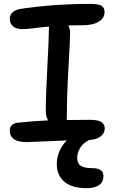

<svg xmlns="http://www.w3.org/2000/svg" viewBox="-20 -735 594 997"><path d="M118.2 2.9Q73.7 2.9 52.2 -12.7Q30.8 -28.3 30.8 -55.2Q30.8 -94.2 74.2 -98.1Q160.2 -106.9 230 -109.9Q217.8 -128.9 217.8 -157.2Q217.8 -241.2 225.8 -387Q233.9 -532.7 233.9 -584Q233.9 -593.3 234.9 -597.2Q210.4 -595.2 181.2 -591.6Q151.9 -587.9 132.3 -585.9Q112.8 -584 94.2 -584Q63.5 -584 47.1 -598.9Q30.8 -613.8 30.8 -637.2Q30.8 -656.7 45.2 -670.7Q59.6 -684.6 87.9 -689Q260.7 -714.8 449.2 -714.8Q490.2 -714.8 506.6 -705.3Q522.9 -695.8 522.9 -671.9Q522.9 -640.6 492.4 -622.3Q461.9 -604 410.2 -604Q395.5 -604 370.4 -603.5Q345.2 -603 335 -603Q344.2 -583.5 344.2 -563Q344.2 -535.6 335.7 -386.7Q327.1 -237.8 327.1 -125Q327.1 -115.7 326.2 -111.8Q363.3 -112.8 445.8 -112.8Q489.7 -112.8 506.8 -101.1Q523.9 -89.4 523.9 -67.9Q523.9 -43.5 503.4 -27.1Q482.9 -10.7 441.9 -7.8Q412.1 7.8 396.5 32.5Q380.9 57.1 380.9 85.9Q380.9 112.8 398.7 125.5Q416.5 138.2 460 138.2Q517.1 138.2 517.1 179.2Q517.1 210.9 493.9 226.6Q470.7 242.2 430.2 242.2Q354 242.2 314.5 209Q274.9 175.8 274.9 116.2Q274.9 81.5 288.8 49.6Q302.7 17.6 327.1 -5.9Q279.8 -4.4 208.7 -0.7Q137.7 2.9 118.2 2.9Z"/></svg>

Font: Shantell Sans Bouncy
Style: Regular
Weight: 500
Designer: Stephen Nixon, Anya Danilova, Shantell Martin
Foundry: Arrow Type
Version: Version 1.006;[9816181b4]